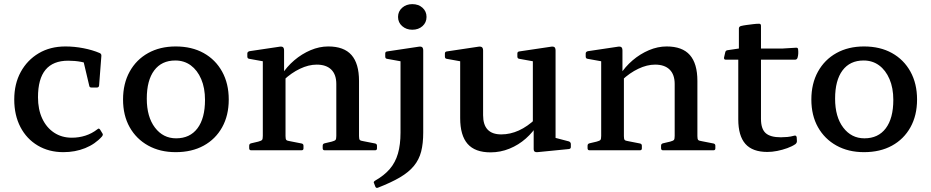

<svg xmlns="http://www.w3.org/2000/svg" viewBox="-20 -728 4511 930"><path d="M287 9Q217 9 163 -23Q109 -55 79 -112.5Q49 -170 49 -246Q49 -322 80.5 -379.5Q112 -437 167.5 -470Q223 -503 297 -503Q340 -503 384 -494.5Q428 -486 463 -471Q472 -467 471 -457L460 -314Q459 -304 449 -304H423Q413 -304 412 -314L382 -441L428 -414Q402 -423 372.5 -428.5Q343 -434 310 -434Q237 -434 200.5 -390Q164 -346 164 -257Q164 -198 184.5 -154Q205 -110 242 -85.5Q279 -61 328 -61Q362 -61 393.5 -71Q425 -81 452 -102Q459 -109 465 -100L476 -82Q481 -76 474 -67Q441 -30 392.5 -10.5Q344 9 287 9Z M831 9Q755 9 697.5 -23Q640 -55 608 -112Q576 -169 576 -246Q576 -323 608 -381Q640 -439 697.5 -471Q755 -503 831 -503Q909 -503 966.5 -471Q1024 -439 1056 -381Q1088 -323 1088 -246Q1088 -169 1056 -111.5Q1024 -54 966.5 -22.5Q909 9 831 9ZM833 -58Q900 -58 936.5 -106.5Q973 -155 973 -244Q973 -302 954.5 -345Q936 -388 904 -411.5Q872 -435 829 -435Q763 -435 727 -387Q691 -339 691 -250Q691 -162 730.5 -110Q770 -58 833 -58Z M1609 -321Q1609 -367 1584.5 -391Q1560 -415 1514 -415Q1475 -415 1433 -395Q1391 -375 1354 -340L1343 -364Q1369 -405 1405.5 -436Q1442 -467 1484.5 -485Q1527 -503 1570 -503Q1646 -503 1682.5 -461.5Q1719 -420 1719 -336V0H1609ZM1253 0V-315H1363V0ZM1197 0Q1187 0 1187 -10V-22Q1187 -32 1197 -34L1231 -42Q1246 -46 1249.5 -50.5Q1253 -55 1253 -70V-180H1363V-69Q1363 -55 1366.5 -50.5Q1370 -46 1385 -44L1441 -33Q1450 -31 1450 -22V-9Q1450 0 1440 0ZM1553 0Q1543 0 1543 -10V-22Q1543 -32 1553 -34L1587 -42Q1602 -46 1605.5 -50.5Q1609 -55 1609 -70V-180H1719V-69Q1719 -55 1722.5 -50.5Q1726 -46 1741 -44L1797 -33Q1806 -31 1806 -22V-9Q1806 0 1796 0ZM1253 -315V-462L1271 -428L1188 -443Q1178 -444 1178 -454V-469Q1178 -477 1188 -480L1329 -501Q1344 -504 1350 -500Q1356 -496 1356 -483V-381L1363 -364V-315Z M1920 -86V-315H2030V-86ZM1792 160Q1787 153 1797 147Q1841 122 1868 90.5Q1895 59 1907.5 16Q1920 -27 1920 -86H2030Q2030 -33 2020 6Q2010 45 1985 75.5Q1960 106 1917.5 131Q1875 156 1811 181Q1802 185 1798 176ZM1920 -315V-462L1938 -428L1855 -443Q1846 -444 1846 -454V-469Q1846 -478 1856 -479L2003 -501Q2018 -504 2024 -500Q2030 -496 2030 -483V-315ZM1977 -584Q1948 -584 1928 -601.5Q1908 -619 1908 -646Q1908 -673 1928 -690.5Q1948 -708 1977 -708Q2007 -708 2026.5 -690.5Q2046 -673 2046 -646Q2046 -619 2026.5 -601.5Q2007 -584 1977 -584Z M2671 -162V-32L2652 -65L2736 -43Q2745 -39 2745 -30V-16Q2745 -7 2735 -6L2583 9Q2575 10 2570 6.5Q2565 3 2565 -5V-121L2561 -131V-162ZM2356 10Q2281 10 2245 -31Q2209 -72 2209 -156V-315H2320V-170Q2320 -77 2408 -77Q2495 -77 2575 -153L2585 -126Q2562 -88 2527 -57Q2492 -26 2448 -8Q2404 10 2356 10ZM2561 -162V-315H2671V-162ZM2209 -315V-462L2227 -428L2144 -443Q2135 -444 2135 -454V-469Q2135 -478 2145 -479L2292 -501Q2307 -504 2313.5 -500Q2320 -496 2320 -483V-315ZM2561 -315V-462L2579 -428L2496 -443Q2486 -444 2486 -454V-469Q2486 -478 2496 -479L2644 -501Q2659 -504 2665 -500Q2671 -496 2671 -483V-315Z M3248 -321Q3248 -367 3223.5 -391Q3199 -415 3153 -415Q3114 -415 3072 -395Q3030 -375 2993 -340L2982 -364Q3008 -405 3044.5 -436Q3081 -467 3123.5 -485Q3166 -503 3209 -503Q3285 -503 3321.5 -461.5Q3358 -420 3358 -336V0H3248ZM2892 0V-315H3002V0ZM2836 0Q2826 0 2826 -10V-22Q2826 -32 2836 -34L2870 -42Q2885 -46 2888.5 -50.5Q2892 -55 2892 -70V-180H3002V-69Q3002 -55 3005.5 -50.5Q3009 -46 3024 -44L3080 -33Q3089 -31 3089 -22V-9Q3089 0 3079 0ZM3192 0Q3182 0 3182 -10V-22Q3182 -32 3192 -34L3226 -42Q3241 -46 3244.5 -50.5Q3248 -55 3248 -70V-180H3358V-69Q3358 -55 3361.5 -50.5Q3365 -46 3380 -44L3436 -33Q3445 -31 3445 -22V-9Q3445 0 3435 0ZM2892 -315V-462L2910 -428L2827 -443Q2817 -444 2817 -454V-469Q2817 -477 2827 -480L2968 -501Q2983 -504 2989 -500Q2995 -496 2995 -483V-381L3002 -364V-315Z M3697 8Q3625 8 3590.5 -31Q3556 -70 3556 -150V-477L3559 -493V-590Q3559 -599 3569 -602Q3581 -605 3596.5 -607Q3612 -609 3628 -611Q3644 -613 3657 -613Q3666 -613 3666 -603V-152Q3666 -104 3688.5 -83.5Q3711 -63 3762 -63Q3777 -63 3793.5 -64.5Q3810 -66 3828 -71Q3837 -73 3839 -63L3840 -46Q3841 -37 3833 -30Q3817 -19 3793.5 -10.5Q3770 -2 3745 3Q3720 8 3697 8ZM3495 -439Q3486 -439 3487 -449L3493 -475Q3495 -484 3505 -485L3559 -493H3771L3837 -497Q3846 -497 3846 -487Q3847 -478 3846.5 -468Q3846 -458 3843 -448Q3840 -439 3831 -439Z M4165 9Q4089 9 4031.5 -23Q3974 -55 3942 -112Q3910 -169 3910 -246Q3910 -323 3942 -381Q3974 -439 4031.5 -471Q4089 -503 4165 -503Q4243 -503 4300.5 -471Q4358 -439 4390 -381Q4422 -323 4422 -246Q4422 -169 4390 -111.5Q4358 -54 4300.5 -22.5Q4243 9 4165 9ZM4167 -58Q4234 -58 4270.5 -106.5Q4307 -155 4307 -244Q4307 -302 4288.5 -345Q4270 -388 4238 -411.5Q4206 -435 4163 -435Q4097 -435 4061 -387Q4025 -339 4025 -250Q4025 -162 4064.5 -110Q4104 -58 4167 -58Z"/></svg>

Font: Hahmlet Medium
Style: Regular
Weight: 500
Version: Version 1.002